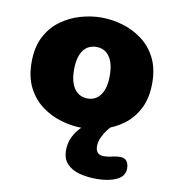

<svg xmlns="http://www.w3.org/2000/svg" viewBox="-80 -560 779 853"><g transform="rotate(10 309.5 -133.0)"><path d="M310.5 10.5Q263 10.5 215 -3.5Q167 -17.5 126.8 -47.2Q86.5 -77 62.2 -124.5Q38 -172 38 -239Q38 -306 62.2 -353.2Q86.5 -400.5 126.8 -430Q167 -459.5 215 -473.5Q263 -487.5 310.5 -487.5Q357.5 -487.5 405.5 -473.5Q453.5 -459.5 493.5 -430Q533.5 -400.5 557.8 -353.2Q582 -306 582 -239Q582 -172 557.8 -124.5Q533.5 -77 493.5 -47.2Q453.5 -17.5 405.5 -3.5Q357.5 10.5 310.5 10.5ZM310.5 -122.5Q328.5 -122.5 343 -129.8Q357.5 -137 368.2 -151.5Q379 -166 384.8 -187.8Q390.5 -209.5 390.5 -239Q390.5 -268.5 384.8 -290.2Q379 -312 368.2 -326.5Q357.5 -341 343 -348Q328.5 -355 310.5 -355Q292.5 -355 277.5 -348Q262.5 -341 251.8 -326.5Q241 -312 235.2 -290.2Q229.5 -268.5 229.5 -239Q229.5 -209.5 235.2 -187.8Q241 -166 251.8 -151.5Q262.5 -137 277.5 -129.8Q292.5 -122.5 310.5 -122.5ZM411 222.5Q371.5 222.5 336 213.5Q300.5 204.5 278.5 182Q256.5 159.5 256.5 120Q256.5 92 266.5 67.8Q276.5 43.5 292.5 24.8Q308.5 6 326.5 -6Q344.5 -18 361 -21.5H443.5Q433.5 -15.5 420.8 1Q408 17.5 398.5 38.2Q389 59 389 78Q389 98.5 398.5 108Q408 117.5 427 117.5Q433.5 117.5 445.2 116Q457 114.5 463.5 112.5Q473.5 110 482.2 109Q491 108 498 108Q520 108 529 120.8Q538 133.5 538 153.5Q538 188.5 502 205.5Q466 222.5 411 222.5Z"/></g></svg>

Font: Sono ExtraLight Monospace ExtraBold
Style: Regular
Weight: 800
Version: Version 2.112